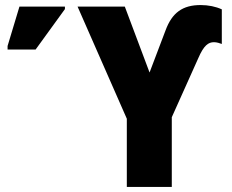

<svg xmlns="http://www.w3.org/2000/svg" viewBox="-20 -740 918 760"><path d="M482 0H660V-276L765 -510C787 -561 805 -573 827 -573C838 -573 850 -569 858 -566V-703C834 -714 805 -720 774 -720C703 -720 661 -690 635 -619L572 -453L474 -714H287L482 -270ZM10 -544H121L237 -704V-714H57L10 -558Z"/></svg>

Font: Noto Sans Condensed Black
Style: Regular
Weight: 900
Width: 3
Designer: Monotype Design Team
Foundry: Monotype Imaging Inc.
Version: Version 2.013